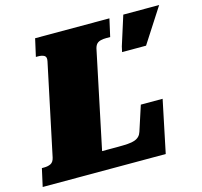

<svg xmlns="http://www.w3.org/2000/svg" viewBox="-143 -823 984 936"><g transform="rotate(-15 349.0 -355.0)"><path d="M487 -710 467 -621H448Q432 -621 419.5 -618Q407 -615 399.5 -607.5Q392 -600 388 -585L285 -94H366Q394 -94 415 -95.5Q436 -97 450 -102Q464 -107 472.5 -116Q481 -125 485 -138L526 -264H636L581 0H-40L-20 -90H-9Q11 -90 25 -97Q39 -104 44 -126L141 -585Q146 -607 134.5 -614Q123 -621 103 -621H92L112 -710ZM625 -535 738 -710H557L510 -562L504 -535Z"/></g></svg>

Font: Roboto Serif 20pt Black
Style: Italic
Weight: 900
Italic angle: -10°
Version: Version 1.008